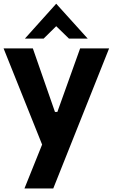

<svg xmlns="http://www.w3.org/2000/svg" viewBox="-24 -807 618 1051"><path d="M112.3 -595.7 283.7 -786.6 456.1 -595.7H353.5L283.7 -663.6L214.8 -595.7ZM109.9 224.6 206.5 -15.6 -4.4 -542H155.8L276.9 -194.3H290L414.6 -542H573.2L267.6 224.6Z"/></svg>

Font: Acari Sans Neue Black
Style: Regular
Weight: 900
Designer: Alfredo Marco Pradil
Foundry: Alfredo Marco Pradil
Version: Version 1.045;June 16, 2019;FontCreator 11.5.0.2425 64-bit; 